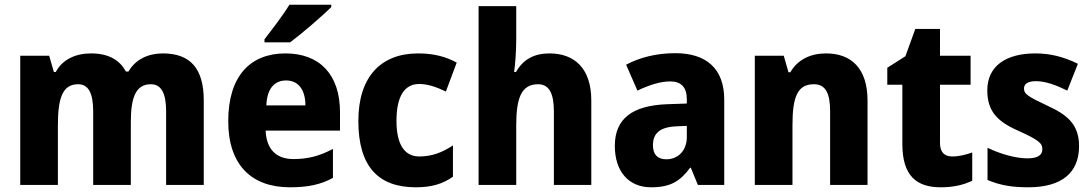

<svg xmlns="http://www.w3.org/2000/svg" viewBox="-20 -852 4639 816"><path d="M672 -625C610 -625 556 -600 526 -548H515C489 -597 441 -625 367 -625C301 -625 245 -599 217 -546H209L189 -615H66V-66H226V-318C226 -434 245 -494 312 -494C356 -494 376 -456 376 -379V-66H536V-334C536 -439 558 -494 621 -494C665 -494 686 -457 686 -378V-66H846V-425C846 -563 787 -625 672 -625Z M1388 -822V-832H1210C1183 -787 1137 -728 1104 -685V-672H1213C1264 -710 1351 -785 1388 -822ZM1193 -625C1043 -625 950 -528 950 -337C950 -150 1050 -56 1212 -56C1290 -56 1344 -68 1395 -96V-219C1338 -189 1289 -176 1227 -176C1152 -176 1112 -220 1109 -297H1425V-375C1425 -536 1338 -625 1193 -625ZM1196 -510C1250 -510 1278 -468 1278 -404H1112C1115 -479 1149 -510 1196 -510Z M1747 -56C1814 -56 1861 -70 1905 -101V-234C1860 -204 1815 -187 1762 -187C1701 -187 1665 -235 1665 -339C1665 -442 1699 -495 1761 -495C1798 -495 1833 -483 1875 -463L1921 -586C1877 -610 1826 -625 1757 -625C1598 -625 1503 -525 1503 -338C1503 -143 1589 -56 1747 -56Z M2174 -684V-826H2014V-66H2174V-320C2174 -434 2195 -494 2267 -494C2313 -494 2334 -456 2334 -379V-66H2493V-425C2493 -561 2422 -625 2315 -625C2252 -625 2204 -601 2173 -546H2165C2169 -575 2174 -628 2174 -684Z M2850 -626C2770 -626 2699 -608 2641 -577L2689 -467C2740 -491 2786 -506 2829 -506C2874 -506 2899 -482 2899 -430V-412L2813 -409C2669 -403 2593 -349 2593 -232C2593 -123 2652 -56 2747 -56C2829 -56 2870 -81 2913 -139H2916L2946 -66H3058V-429C3058 -560 2982 -626 2850 -626ZM2854 -315 2899 -317V-270C2899 -211 2861 -175 2812 -175C2777 -175 2755 -193 2755 -235C2755 -283 2782 -312 2854 -315Z M3491 -625C3425 -625 3370 -599 3339 -545H3331L3311 -615H3188V-66H3348V-319C3348 -438 3368 -494 3439 -494C3489 -494 3508 -455 3508 -379V-66H3667V-425C3667 -561 3598 -625 3491 -625Z M4027 -187C3994 -187 3975 -205 3975 -244V-492H4105V-615H3975V-729H3870L3828 -613L3751 -564V-492H3815V-240C3815 -104 3876 -56 3978 -56C4034 -56 4077 -67 4112 -84V-204C4083 -194 4056 -187 4027 -187Z M4566 -231C4566 -325 4514 -365 4431 -403C4346 -443 4332 -453 4332 -476C4332 -496 4349 -507 4383 -507C4424 -507 4469 -490 4516 -467L4561 -581C4499 -611 4444 -625 4380 -625C4255 -625 4176 -571 4176 -468C4176 -380 4218 -336 4306 -297C4398 -256 4410 -242 4410 -218C4410 -193 4391 -179 4346 -179C4298 -179 4232 -197 4177 -224V-87C4232 -64 4282 -56 4350 -56C4494 -56 4566 -119 4566 -231Z"/></svg>

Font: Noto Sans Malayalam UI SemiCondensed ExtraBold
Style: Regular
Weight: 800
Width: 4
Designer: Jelle Bosma - Monotype Design Team
Foundry: Monotype Imaging Inc.
Version: Version 2.104